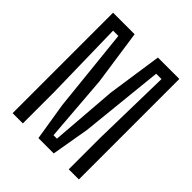

<svg xmlns="http://www.w3.org/2000/svg" viewBox="-216 -941 1081 1081"><g transform="rotate(45 324.5 -400.0)"><path d="M60.5 0V-800H232L279.5 -472.5L311 -75H338.5L369.5 -472.5L417.5 -800H588V0H507.5V-250L517.5 -728.5H475L423.5 -229.5L384.5 -3.5H262.5L226 -229.5L174 -728.5H132L142 -250V0Z"/></g></svg>

Font: Big Shoulders Text Thin
Style: Regular
Weight: 400
Version: Version 2.002